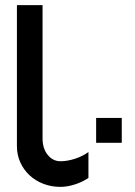

<svg xmlns="http://www.w3.org/2000/svg" viewBox="-20 -718 525 749"><path d="M455 -161H355V-258H455ZM325 -24Q302 -8 272 1.5Q242 11 216 11Q180 11 149 -1Q118 -13 95 -34.5Q72 -56 59 -85Q46 -114 46 -148V-698H146V-178Q146 -139 166 -114Q186 -89 216 -89Q242 -89 272 -98.5Q302 -108 325 -125Z"/></svg>

Font: Railway
Style: Regular
Weight: 400
Version: 1.000